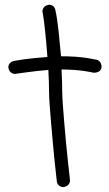

<svg xmlns="http://www.w3.org/2000/svg" viewBox="-20 -758 452 797"><path d="M381.8 -509.8Q390.6 -507.8 396.5 -499Q402.3 -490.2 401.4 -476.6Q396.5 -456.1 368.2 -456.1Q368.2 -457 332 -462.9Q295.9 -468.8 235.4 -469.7Q238.3 -414.1 238.3 -377.9Q238.3 -359.4 240.7 -325.2Q243.2 -291 246.6 -250.5Q250 -210 253.9 -167.5Q257.8 -125 261.7 -90.3Q265.6 -55.7 268.1 -32.7Q270.5 -9.8 270.5 -8.8Q270.5 2 263.2 9.3Q255.9 16.6 243.2 18.6Q232.4 18.6 224.6 11.7Q216.8 4.9 215.8 -5.9Q215.8 -8.8 212.9 -32.2Q210 -55.7 206.5 -90.3Q203.1 -125 199.2 -167Q195.3 -209 191.9 -249.5Q188.5 -290 186 -324.2Q183.6 -358.4 183.6 -377.9Q183.6 -415 180.7 -467.8Q155.3 -465.8 130.9 -462.9Q106.4 -460 87.4 -457.5Q68.4 -455.1 56.2 -453.1Q43.9 -451.2 42 -451.2Q32.2 -451.2 24.4 -458Q16.6 -464.8 14.6 -478.5Q14.6 -488.3 21 -495.6Q27.3 -502.9 38.1 -504.9Q39.1 -504.9 51.3 -507.3Q63.5 -509.8 82.5 -512.2Q101.6 -514.6 126 -517.1Q150.4 -519.5 176.8 -521.5Q174.8 -548.8 172.4 -575.7Q169.9 -602.5 167.5 -627.4Q165 -652.3 162.1 -673.8Q159.2 -695.3 156.2 -710.9Q156.2 -720.7 163.1 -728.5Q169.9 -736.3 183.6 -738.3Q193.4 -738.3 200.7 -732.4Q208 -726.6 210 -715.8Q216.8 -685.5 222.7 -632.8Q228.5 -580.1 233.4 -524.4Q266.6 -524.4 293.5 -522.5Q320.3 -520.5 339.4 -517.6Q358.4 -514.6 369.6 -512.2Q380.9 -509.8 381.8 -509.8Z"/></svg>

Font: Coming Soon
Style: Regular
Weight: 400
Designer: Dathan Boardman
Foundry: Open Window
Version: Version 1.002